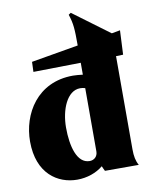

<svg xmlns="http://www.w3.org/2000/svg" viewBox="-92 -896 774 984"><g transform="rotate(-10 294.5 -404.0)"><path d="M219 -253C219 -344 256 -439 325 -439C333 -439 342 -438 351 -435V-106C351 -79 332 -63 309 -63C243 -63 219 -155 219 -253ZM104 -563 351 -567V-505C333 -507 316 -509 300 -509C113 -509 25 -357 25 -214C25 -47 129 20 230 20C281 20 330 3 365 -26C369 -16 374 -6 377 0H553C540 -23 535 -48 535 -84V-568V-569L572 -570L578 -696L534 -688L345 -828L333 -820C349 -771 351 -745 351 -657L106 -615Z"/></g></svg>

Font: Sinistre Bold
Style: Regular
Weight: 900
Designer: Jules Durand
Foundry: Collletttivo
Version: Version 69.420;Glyphs 3.2 (3217)